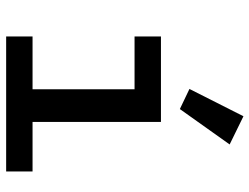

<svg xmlns="http://www.w3.org/2000/svg" viewBox="-116 -716 831 640"><g transform="rotate(90 300.0 -395.5)"><path d="M343 -579 276 -611 367 -791 461 -745ZM101 -88H277V-428H101V-516H386V-88H551V0H101Z"/></g></svg>

Font: IBM Plex Mono Medium
Style: Regular
Weight: 500
Monospace: yes
Designer: Mike Abbink, Paul van der Laan, Pieter van Rosmalen
Foundry: Bold Monday
Version: Version 2.3